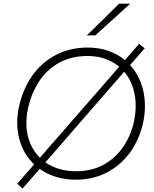

<svg xmlns="http://www.w3.org/2000/svg" viewBox="-20 -990 858 1068"><path d="M105.5 59 76 32Q100.5 3.5 123.8 -23Q147 -49.5 170 -75.5Q110.5 -132 87.8 -215.2Q65 -298.5 85 -394Q107 -495.5 160.2 -570Q213.5 -644.5 292 -685Q370.5 -725.5 468 -725.5Q531 -725.5 583.2 -707Q635.5 -688.5 675 -655.5Q694.5 -678 714 -700.5Q733.5 -723 753.5 -746L785 -721.5Q764 -697.5 743.8 -674.2Q723.5 -651 703.5 -628Q757 -570 776.5 -486.5Q796 -403 776.5 -309.5Q756 -215 704.2 -143.2Q652.5 -71.5 575.2 -31Q498 9.5 402.5 9.5Q342 9.5 291.2 -6.2Q240.5 -22 200.5 -50.5Q177 -23 153.5 4Q130 31 105.5 59ZM135.5 -386Q117.5 -301 135.8 -230.5Q154 -160 202 -112.5Q226 -140.5 250.8 -169Q275.5 -197.5 302.5 -228L524.5 -482.5Q556.5 -519.5 585.8 -553Q615 -586.5 643 -619Q609.5 -647 565.2 -662.8Q521 -678.5 467.5 -678.5Q375 -678.5 307.2 -640.2Q239.5 -602 196.5 -535.8Q153.5 -469.5 135.5 -386ZM403 -37.5Q493.5 -37.5 560.2 -76Q627 -114.5 668.8 -178.2Q710.5 -242 726 -318Q742.5 -400 727.8 -470.8Q713 -541.5 671 -591Q644 -560 616.2 -528Q588.5 -496 558 -461.5L331.5 -200.5Q305.5 -170.5 281 -142.2Q256.5 -114 232.5 -87Q266.5 -63 309.5 -50.2Q352.5 -37.5 403 -37.5ZM462.5 -792.5Q509 -838 553 -881.2Q597 -924.5 642.5 -969.5H704Q655.5 -925 607.2 -881.2Q559 -837.5 510.5 -793.5Z"/></svg>

Font: Commissioner ExtraLight
Style: Italic
Weight: 200
Italic angle: -12°
Designer: Kostas Bartsokas
Foundry: Kostas Bartsokas
Version: Version 1.000; ttfautohint (v1.8.3)